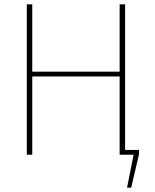

<svg xmlns="http://www.w3.org/2000/svg" viewBox="-20 -710 709 881"><path d="M529 -22H618V-3L582 151H563L593 0H529ZM128 -690V0H103V-690ZM540 -381V-359H120V-381ZM554 -690V0H529V-690Z"/></svg>

Font: Exo 2 Thin
Style: Regular
Weight: 250
Designer: Natanael Gama
Foundry: Natanael Gama
Version: Version 2.010